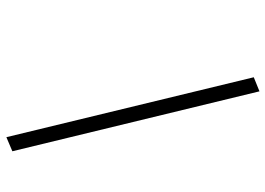

<svg xmlns="http://www.w3.org/2000/svg" viewBox="-140 -590 865 626"><g transform="rotate(90 293.0 -276.5)"><path d="M277.3 -689.5 472.7 116.2 426.8 135.7 231.4 -670.9Z"/></g></svg>

Font: Thabit-Oblique
Style: Oblique
Weight: 500
Designer: Regenerated by Nadim Shaikli
Foundry: MAK Alagha
Version: 0.01